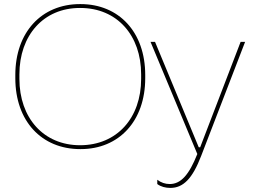

<svg xmlns="http://www.w3.org/2000/svg" viewBox="-20 -725 1250 940"><path d="M55 -342C55 -133 183 5 373 5H375C563 5 691 -133 691 -342V-358C691 -567 563 -705 374 -705H372C183 -705 55 -567 55 -358ZM75 -339V-361C75 -552 193 -686 371 -686H373C553 -686 671 -552 671 -361V-339C671 -148 553 -14 372 -14C193 -14 75 -148 75 -339ZM814 195C877 195 922 150 965 38L1180 -520H1158L960 -4H953L739 -520H717L946 29C906 130 866 176 811 176C789 176 768 169 750 155V176C767 189 790 195 814 195Z"/></svg>

Font: Fixel Text Thin
Style: Regular
Weight: 100
Width: 4
Designer: AlfaBravo + MacPaw
Foundry: Kyrylo Tkachov, Marchela Mozhyna, Serhii Makarenko, Maria Weinstein, Zakhar Kryvoshyya
Version: Version 1.211